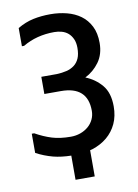

<svg xmlns="http://www.w3.org/2000/svg" viewBox="-91 -766 682 946"><g transform="rotate(-10 250.0 -293.5)"><path d="M120 -13Q75 -25 36 -46V-142H48Q89 -119 129 -106.5Q169 -94 224 -94Q249 -94 271.5 -102Q294 -110 311 -124.5Q328 -139 337.5 -159Q347 -179 347 -202Q347 -324 214 -324H131V-410H208Q235 -411 257.5 -416.5Q280 -422 296.5 -434.5Q313 -447 322 -467.5Q331 -488 331 -520Q331 -546 322.5 -564.5Q314 -583 300.5 -594.5Q287 -606 269 -611Q251 -616 232 -616Q143 -616 74 -575H63V-666Q102 -689 142 -697.5Q182 -706 228 -706Q271 -706 310 -696Q349 -686 378.5 -664.5Q408 -643 425.5 -608.5Q443 -574 443 -525Q443 -468 414.5 -429Q386 -390 344 -369Q392 -350 424.5 -311.5Q457 -273 457 -205Q457 -156 439.5 -118.5Q422 -81 391 -55Q360 -29 317 -15Q311 -13 305 -12V119H209V-2Q159 -3 120 -13Z"/></g></svg>

Font: D2Coding
Style: Bold
Weight: 700
Monospace: yes
Designer: Yong-Rak Park; Jeong-Hwan Yoon; Sang-Min Lee;
Foundry: NHN Corporation
Version: Version 1.3.2; Build 20180524